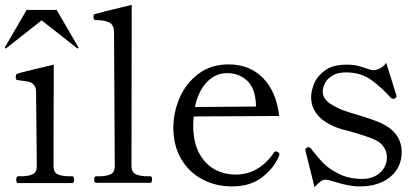

<svg xmlns="http://www.w3.org/2000/svg" viewBox="-29 -756 1726 793"><path d="M46 0Q38 0 38 -14Q38 -28 46 -28H59Q88 -28 105.5 -36Q123 -44 123 -70L120 -375Q120 -396 110.5 -406Q101 -416 88.5 -418.5Q76 -421 45 -425Q39 -426 37.5 -428Q36 -430 36 -437Q36 -442 37 -446Q38 -450 41 -451Q56 -457 193 -489L192 -70Q192 -44 209.5 -36Q227 -28 257 -28H270Q277 -28 277 -14Q277 0 270 0ZM-9 -559 -8 -562 81 -715H205L294 -562L295 -559Q295 -556 292 -556Q290 -556 289 -557L143 -672L-3 -557Q-4 -556 -6 -556Q-9 -556 -9 -559Z M368 -1Q360 -1 360 -15Q360 -28 368 -28H381Q410 -28 427.5 -36Q445 -44 445 -70L442 -622Q442 -653 422.5 -663Q403 -673 367 -673Q360 -673 358.5 -677.5Q357 -682 357 -689Q357 -696 363 -698Q378 -703 515 -736L514 -70Q514 -45 532 -36.5Q550 -28 579 -28H592Q599 -28 599 -15Q599 -1 592 -1Z M1125 -119Q1125 -115 1122 -109Q1101 -60 1052.5 -23Q1004 14 929 14Q862 14 806.5 -15.5Q751 -45 719 -100Q687 -155 687 -228Q687 -292 713 -352Q739 -412 790.5 -451Q842 -490 915 -490Q1003 -490 1058 -433Q1113 -376 1124 -277L771 -275Q769 -251 769 -238Q769 -169 793.5 -123.5Q818 -78 857.5 -56.5Q897 -35 944 -35Q1040 -35 1102 -125Q1106 -131 1111 -131Q1114 -131 1120 -127Q1125 -124 1125 -119ZM776 -314 1028 -316V-326Q1025 -392 991.5 -423Q958 -454 909 -454Q861 -454 825.5 -417Q790 -380 776 -314Z M1233 -132 1232 -137Q1232 -143 1240 -147Q1242 -148 1245 -148Q1252 -148 1257 -140Q1281 -109 1304 -84.5Q1327 -60 1369.5 -38.5Q1412 -17 1467 -17Q1512 -17 1540.5 -42.5Q1569 -68 1569 -107Q1569 -130 1556 -149Q1543 -168 1519 -179Q1494 -191 1418 -213Q1379 -222 1355 -232Q1256 -273 1256 -356Q1256 -378 1267.5 -408.5Q1279 -439 1311.5 -464Q1344 -489 1403 -489Q1435 -489 1458.5 -481.5Q1482 -474 1486 -473Q1505 -466 1511 -466Q1526 -466 1542 -474.5Q1558 -483 1566 -497L1607 -366L1609 -359Q1609 -354 1601 -349Q1599 -348 1595 -348Q1589 -348 1584 -353Q1548 -394 1505 -425.5Q1462 -457 1399 -457Q1366 -457 1344.5 -444Q1323 -431 1313.5 -413Q1304 -395 1304 -379Q1304 -357 1318.5 -341.5Q1333 -326 1366 -310Q1387 -299 1447 -282Q1512 -262 1542 -249Q1630 -209 1630 -128Q1630 -65 1583 -25.5Q1536 14 1455 14Q1412 14 1347 -7Q1323 -14 1318 -14Q1306 -14 1295.5 -7Q1285 0 1270 17Z"/></svg>

Font: Shippori Mincho
Style: Regular
Weight: 400
Designer: FONTDASU
Foundry: FONTDASU / Google Inc. / but / Adobe
Version: Version 3.110; ttfautohint (v1.8.3)